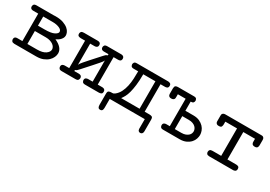

<svg xmlns="http://www.w3.org/2000/svg" viewBox="6 -1076 2612 1860"><g transform="rotate(30 1312.5 -146.5)"><path d="M13 -31Q13 -42 17 -48.5Q21 -55 26.5 -58Q32 -61 38.5 -61.5Q45 -62 51 -62H103V-369H52Q47 -369 40 -369.5Q33 -370 27 -373Q21 -376 17 -382.5Q13 -389 13 -400Q13 -408 19 -418.5Q25 -429 47 -430H238Q244 -430 250.5 -430.5Q257 -431 263 -431Q315 -431 349.5 -418.5Q384 -406 404.5 -388.5Q425 -371 433 -352Q441 -333 441 -319Q441 -301 432 -286.5Q423 -272 411.5 -262Q400 -252 388.5 -246Q377 -240 372 -237Q417 -217 440 -190.5Q463 -164 463 -132Q463 -111 453 -88Q443 -65 422.5 -45.5Q402 -26 370 -13Q338 0 294 0H48Q27 -1 20 -11Q13 -21 13 -31ZM266 -62Q329 -62 361 -84.5Q393 -107 393 -135Q393 -148 385.5 -161Q378 -174 364 -184Q350 -194 329.5 -200.5Q309 -207 282 -207H159V-62ZM232 -267Q307 -267 339 -284Q371 -301 371 -319Q371 -342 339.5 -355.5Q308 -369 266 -369H159V-267Z M542 -31Q542 -42 546 -48Q550 -54 555.5 -57Q561 -60 567.5 -61Q574 -62 579 -62H627V-369H580Q566 -369 554 -374.5Q542 -380 542 -400Q542 -411 549.5 -420.5Q557 -430 579 -430H733Q736 -430 742 -429.5Q748 -429 754 -426Q760 -423 764 -417Q768 -411 768 -400Q768 -389 764 -383Q760 -377 754.5 -374Q749 -371 743 -370Q737 -369 732 -369H684V-132Q687 -140 692 -147.5Q697 -155 713 -174Q729 -193 761 -228.5Q793 -264 850 -327Q862 -341 868.5 -346Q875 -351 889 -356V-369H842Q837 -369 830.5 -369.5Q824 -370 818 -373Q812 -376 808 -382.5Q804 -389 804 -400Q804 -409 811 -419.5Q818 -430 841 -430H995Q998 -430 1004 -429.5Q1010 -429 1016 -426Q1022 -423 1026.5 -416.5Q1031 -410 1031 -399Q1031 -388 1027 -382Q1023 -376 1017.5 -373Q1012 -370 1005.5 -369.5Q999 -369 994 -369H946V-62H993Q997 -62 1003.5 -61.5Q1010 -61 1016 -58Q1022 -55 1026.5 -48.5Q1031 -42 1031 -31Q1031 -12 1020 -6Q1009 0 994 0H841Q817 0 810.5 -11.5Q804 -23 804 -31Q804 -42 808 -48Q812 -54 817.5 -57Q823 -60 829.5 -61Q836 -62 841 -62H889V-299Q886 -291 880.5 -283Q875 -275 859 -256.5Q843 -238 811.5 -202.5Q780 -167 723 -104Q710 -90 704 -84.5Q698 -79 684 -74V-62H731Q735 -62 741.5 -61.5Q748 -61 754 -58Q760 -55 764.5 -48.5Q769 -42 769 -31Q769 -22 762.5 -11Q756 0 732 0H579Q557 0 549.5 -10Q542 -20 542 -31Z M1059 -26Q1059 -51 1071 -56.5Q1083 -62 1098 -62H1108Q1116 -62 1121 -63.5Q1126 -65 1137 -73Q1166 -96 1183 -130Q1200 -164 1208.5 -204Q1217 -244 1219 -286.5Q1221 -329 1221 -369H1171Q1148 -369 1142 -380.5Q1136 -392 1136 -400Q1136 -407 1142 -418.5Q1148 -430 1171 -430H1521Q1532 -430 1544 -424Q1556 -418 1556 -399Q1556 -388 1552 -382Q1548 -376 1542 -373Q1536 -370 1528.5 -369.5Q1521 -369 1515 -369H1471V-62H1524Q1541 -62 1552.5 -56.5Q1564 -51 1564 -24V102Q1564 114 1560.5 121.5Q1557 129 1552.5 132.5Q1548 136 1543.5 137Q1539 138 1536 138Q1525 138 1519 133Q1513 128 1510.5 121.5Q1508 115 1508 108Q1508 101 1508 98V0H1116V97Q1116 100 1115.5 107Q1115 114 1113 121Q1111 128 1105 133Q1099 138 1088 138Q1071 138 1065 127Q1059 116 1059 100ZM1414 -62V-369H1278Q1278 -296 1271.5 -245.5Q1265 -195 1255.5 -160Q1246 -125 1233.5 -102Q1221 -79 1208 -62Z M1595 -397Q1596 -418 1606 -424Q1616 -430 1630 -430H1810Q1833 -430 1839 -419Q1845 -408 1845 -400Q1845 -388 1837.5 -378.5Q1830 -369 1808 -369V-267H1898Q1938 -267 1966.5 -254Q1995 -241 2013.5 -221.5Q2032 -202 2040.5 -178.5Q2049 -155 2049 -134Q2049 -115 2041.5 -91.5Q2034 -68 2016 -48Q1998 -28 1968.5 -14Q1939 0 1896 0H1713Q1692 0 1685 -10Q1678 -20 1678 -31Q1678 -42 1682 -48Q1686 -54 1691.5 -57Q1697 -60 1703 -61Q1709 -62 1713 -62H1752V-369H1665V-340Q1665 -334 1664.5 -327Q1664 -320 1660.5 -314.5Q1657 -309 1649.5 -305Q1642 -301 1629 -301H1628Q1615 -301 1608 -306Q1601 -311 1598 -318Q1595 -325 1595 -331.5Q1595 -338 1595 -341ZM1881 -62Q1909 -62 1927.5 -69.5Q1946 -77 1957.5 -87.5Q1969 -98 1973.5 -110.5Q1978 -123 1978 -134Q1978 -145 1973 -157.5Q1968 -170 1957 -181Q1946 -192 1927 -199.5Q1908 -207 1881 -207H1808V-62Z M2126 -392Q2126 -398 2126.5 -404.5Q2127 -411 2130.5 -416.5Q2134 -422 2141.5 -426Q2149 -430 2163 -430H2560Q2566 -430 2572.5 -429.5Q2579 -429 2584.5 -425.5Q2590 -422 2594 -415Q2598 -408 2598 -395V-336Q2598 -322 2591 -311.5Q2584 -301 2564 -301Q2551 -301 2544 -304.5Q2537 -308 2533.5 -313.5Q2530 -319 2529 -325Q2528 -331 2528 -337V-369H2397V-62H2495Q2509 -62 2519.5 -56Q2530 -50 2530 -31Q2530 -20 2526 -14Q2522 -8 2516.5 -5Q2511 -2 2505 -1Q2499 0 2495 0H2228Q2208 -1 2201 -10Q2194 -19 2194 -31Q2194 -45 2202 -53.5Q2210 -62 2230 -62H2327V-369H2196V-337Q2196 -326 2191 -313.5Q2186 -301 2162 -301H2159Q2146 -301 2139 -306Q2132 -311 2129 -318Q2126 -325 2126 -332Q2126 -339 2126 -342Z"/></g></svg>

Font: CMU Typewriter Custom
Style: Regular
Weight: 500
Monospace: yes
Version: Version 0.7.0